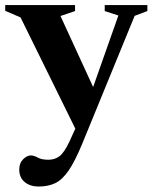

<svg xmlns="http://www.w3.org/2000/svg" viewBox="-25 -452 588 738"><path d="M123.5 265Q91 265 70 247.8Q49 230.5 49 199.5Q49 174.5 64 160Q79 145.5 92.5 145.5Q106 145.5 120.5 153.8Q135 162 161 162Q185 162 203 149Q221 136 241.5 93L264.5 42.5L54 -385L-5 -410.5V-432.5H263.5V-409.5L207.5 -390.5L333 -117.5L430 -392.5L377.5 -409.5V-432.5H541.5V-409.5L492.5 -391L291.5 99.5Q263.5 167.5 239 203.2Q214.5 239 187.2 252Q160 265 123.5 265Z"/></svg>

Font: Newsreader 16pt
Style: Bold
Weight: 700
Designer: Hugues Gentile
Foundry: Production Type
Version: Version 1.003; ttfautohint (v1.8.3)